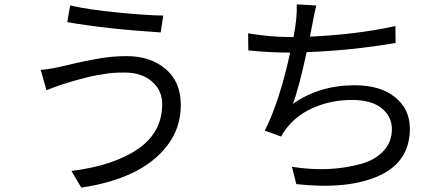

<svg xmlns="http://www.w3.org/2000/svg" viewBox="-20 -808 2040 876"><path d="M720 -333Q720 -396 673 -436.5Q626 -477 549 -477Q496 -477 463 -471.5Q430 -466 412.5 -463Q395 -460 371 -453.5Q347 -447 336.5 -444.5Q326 -442 303 -435Q239 -416 192 -396L166 -489Q213 -493 277.5 -508.5Q342 -524 362.5 -528Q383 -532 420 -539Q489 -552 557 -552Q667 -552 736 -493Q805 -434 805 -329.5Q805 -225 744 -145Q630 6 351 48L306 -28Q498 -52 609 -128Q720 -204 720 -333ZM300 -783Q378 -765 511.5 -751.5Q645 -738 725 -737L713 -660Q464 -676 287 -707Z M1319 -639Q1336 -722 1334 -788L1423 -783Q1416 -755 1405.5 -700Q1395 -645 1394 -641Q1605 -650 1784 -689L1785 -612Q1586 -578 1379 -570Q1344 -406 1316 -334Q1437 -419 1598 -419Q1715 -419 1782.5 -364.5Q1850 -310 1850 -221Q1850 -70 1709 -6Q1568 58 1332 32L1312 -47Q1482 -20 1626 -60Q1690 -77 1729 -118.5Q1768 -160 1768 -218.5Q1768 -277 1721 -314.5Q1674 -352 1586 -352Q1498 -352 1420.5 -321Q1343 -290 1294 -231Q1275 -209 1263 -185L1188 -212Q1254 -341 1304 -568H1303Q1210 -568 1113 -578L1112 -656Q1212 -639 1302 -639Z"/></svg>

Font: Swei Fan Sans CJK TC
Style: Regular
Weight: 400
Version: Version 2.130